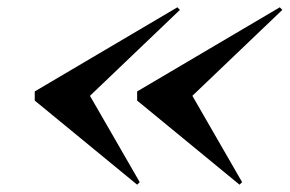

<svg xmlns="http://www.w3.org/2000/svg" viewBox="-20 -650 792 525"><path d="M506 -388 752 -623 745 -630 355 -400V-375L635 -145L642 -152ZM226 -388 472 -623 465 -630 75 -400V-375L355 -145L362 -152Z"/></svg>

Font: Bodoni* 16pt Medium
Style: Italic
Weight: 500
Italic angle: -13°
Version: Version 2.3